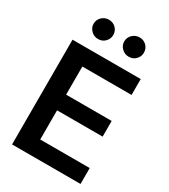

<svg xmlns="http://www.w3.org/2000/svg" viewBox="-224 -1048 1019 1155"><g transform="rotate(30 285.0 -470.5)"><path d="M52.7 0V-727.5H526.4V-617.2H184.6V-421.9H501V-313H184.6V-110.4H528.3V0ZM183.1 -807.6Q155.3 -807.1 134.8 -827.1Q114.3 -847.2 114.3 -874Q114.3 -902.8 134.8 -922.1Q155.3 -941.4 183.1 -941.4Q211.9 -941.4 231.4 -922.1Q251 -902.8 251 -874Q251 -847.2 231.4 -827.1Q211.9 -807.1 183.1 -807.6ZM396 -807.6Q368.2 -807.1 347.7 -827.1Q327.1 -847.2 327.1 -874Q327.1 -902.8 347.7 -922.1Q368.2 -941.4 396 -941.4Q424.8 -941.4 444.3 -922.1Q463.9 -902.8 463.9 -874Q463.9 -847.2 444.3 -827.1Q424.8 -807.1 396 -807.6Z"/></g></svg>

Font: Inter Tight SemiBold
Style: Regular
Weight: 600
Designer: Rasmus Andersson
Foundry: rsms
Version: Version 3.004; ttfautohint (v1.8.4.7-5d5b)